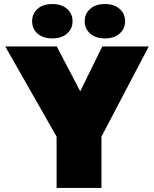

<svg xmlns="http://www.w3.org/2000/svg" viewBox="-20 -930 762 950"><path d="M260 0V-254L6 -700H261L377 -478L486 -700H716L482 -254V0ZM239 -740Q192 -740 165.5 -764Q139 -788 139 -825Q139 -862 165.5 -886Q192 -910 239 -910Q285 -910 312 -886Q339 -862 339 -825Q339 -788 312 -764Q285 -740 239 -740ZM499 -740Q453 -740 426 -764Q399 -788 399 -825Q399 -862 426 -886Q453 -910 499 -910Q545 -910 572 -886Q599 -862 599 -825Q599 -788 572 -764Q545 -740 499 -740Z"/></svg>

Font: Golos Text ExtraBold
Style: Regular
Weight: 800
Designer: A.Korolkova, Vitaly Kuzmin
Foundry: ParaType Ltd
Version: Version 2.004